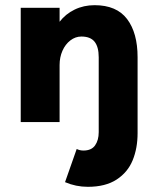

<svg xmlns="http://www.w3.org/2000/svg" viewBox="-20 -471 611 741"><path d="M60 -441H210V-387Q233 -417 268 -434Q303 -451 345 -451Q430 -451 470.5 -397.5Q511 -344 511 -250V0H361V-250Q361 -290 345 -310Q329 -330 294 -330Q271 -330 251.5 -315Q232 -300 221 -275Q210 -250 210 -220V0H60ZM302 110Q333 110 347 90Q361 70 361 39V-182H511V43Q511 101 492 147.5Q473 194 430 222Q387 250 319 250Q273 250 231 232L276 104Q288 110 302 110Z"/></svg>

Font: Teachers[wght]
Style: Regular
Weight: 400
Designer: Alfredo Marco Pradil & Chank Diesel
Version: Version 1.000;Glyphs 3.1.2 (3151)